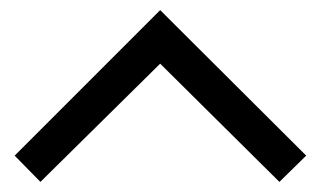

<svg xmlns="http://www.w3.org/2000/svg" viewBox="-20 -467 640 380"><path d="M9 -159 297 -447 586 -159 533 -107 297 -341 60 -107Z"/></svg>

Font: JuliaMono MediumItalic
Style: Regular
Weight: 500
Italic angle: -9°
Monospace: yes
Designer: cormullion
Foundry: corm
Version: Version 0.049; ttfautohint (v1.8.4)